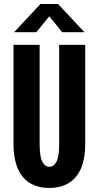

<svg xmlns="http://www.w3.org/2000/svg" viewBox="-20 -923 490 954"><path d="M225 11Q172.5 11 132.5 -11.2Q92.5 -33.5 69.8 -82.5Q47 -131.5 47 -212.5V-700H177V-207.5Q177 -145 190 -119.8Q203 -94.5 225 -94.5Q247.5 -94.5 260.8 -119.8Q274 -145 274 -207.5V-700H403.5V-212.5Q403.5 -131.5 380.8 -82.5Q358 -33.5 317.8 -11.2Q277.5 11 225 11ZM50 -763 181 -903H268.5L399.5 -763H289L225 -842L160.5 -763Z"/></svg>

Font: Trispace Condensed SemiBold
Style: Regular
Weight: 600
Width: 3
Designer: Tyler Finck
Foundry: Etcetera Type Company
Version: Version 1.210; ttfautohint (v1.8.3)